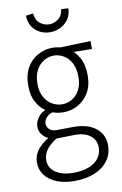

<svg xmlns="http://www.w3.org/2000/svg" viewBox="-110 -862 738 1164"><g transform="rotate(-10 259.0 -280.0)"><path d="M384 -376Q384 -428 366 -461.5Q348 -495 319 -512Q290 -529 258 -529Q227 -529 198 -512Q169 -495 150.5 -461.5Q132 -428 132 -376Q132 -328 150.5 -295Q169 -262 198 -245.5Q227 -229 259 -229Q291 -229 319.5 -245.5Q348 -262 366 -294.5Q384 -327 384 -376ZM441 -376Q441 -312 415 -268.5Q389 -225 347 -202.5Q305 -180 258 -180Q210 -180 168.5 -202Q127 -224 101 -267.5Q75 -311 75 -376Q75 -443 101.5 -487.5Q128 -532 170.5 -554.5Q213 -577 259 -577Q307 -577 348.5 -554Q390 -531 415.5 -486.5Q441 -442 441 -376ZM494 -577V-528L351 -530L258 -569ZM177 -64 202 -38Q155 -13 129.5 18.5Q104 50 104 88Q104 137 145.5 164.5Q187 192 254 192Q335 192 383 158Q431 124 431 65Q431 20 394.5 -7.5Q358 -35 295 -33L202 -31Q165 -30 139 -43Q113 -56 99.5 -76.5Q86 -97 86 -121Q86 -152 110 -182Q134 -212 184 -224L201 -194Q169 -187 153.5 -168Q138 -149 138 -131Q138 -111 153.5 -96Q169 -81 196 -81L297 -82Q388 -83 438.5 -43Q489 -3 489 63Q489 116 460 156.5Q431 197 377.5 219.5Q324 242 251 242Q190 242 144 223.5Q98 205 72 171.5Q46 138 46 93Q46 44 80.5 5.5Q115 -33 177 -64ZM180 -802Q183 -761 209 -740.5Q235 -720 266 -720Q295 -720 321.5 -739.5Q348 -759 352 -798L396 -796Q395 -755 375 -727.5Q355 -700 325.5 -686Q296 -672 264 -672Q231 -672 202 -686Q173 -700 154.5 -727.5Q136 -755 135 -796Z"/></g></svg>

Font: Yaldevi Light
Style: Regular
Weight: 300
Designer: Sol Matas, Rajitha Manaperi, Kosala Senevirathne
Foundry: Mooniak
Version: Version 1.100